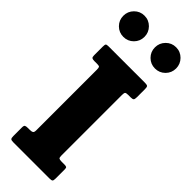

<svg xmlns="http://www.w3.org/2000/svg" viewBox="-356 -1038 1065 1065"><g transform="rotate(45 176.0 -506.0)"><path d="M274.5 -612.5V-135.5Q274.5 -120.5 279.5 -117Q284.5 -113.5 299.5 -113.5H321.5Q332.5 -113.5 337.2 -110.8Q342 -108 342 -97V-22.5Q342 -8 337.5 -4Q333 0 318 0H33.5Q18 0 13.8 -4.8Q9.5 -9.5 9.5 -25V-92Q9.5 -106.5 15 -110Q20.5 -113.5 36 -113.5H50.5Q64.5 -113.5 70.8 -117.5Q77 -121.5 77 -137.5V-612Q77 -626.5 74.2 -631.5Q71.5 -636.5 56.5 -636.5H33.5Q20 -636.5 14.8 -640.2Q9.5 -644 9.5 -658V-725.5Q9.5 -741.5 13 -745.8Q16.5 -750 32 -750H317Q333.5 -750 337.8 -745.2Q342 -740.5 342 -725V-662Q342 -645 337 -640.8Q332 -636.5 317 -636.5H298Q282.5 -636.5 278.5 -632Q274.5 -627.5 274.5 -612.5ZM300 -845Q265.5 -845 241.2 -869.2Q217 -893.5 217 -928Q217 -962.5 241.2 -987Q265.5 -1011.5 300 -1011.5Q334.5 -1011.5 358.8 -987Q383 -962.5 383 -928Q383 -893.5 358.8 -869.2Q334.5 -845 300 -845ZM52 -845Q17.5 -845 -6.8 -869.2Q-31 -893.5 -31 -928Q-31 -962.5 -6.8 -987Q17.5 -1011.5 52 -1011.5Q86.5 -1011.5 110.8 -987Q135 -962.5 135 -928Q135 -893.5 110.8 -869.2Q86.5 -845 52 -845Z"/></g></svg>

Font: Besley* Condensed Heavy
Style: Regular
Weight: 800
Width: 3
Designer: Owen Earl
Foundry: indestructible type*
Version: Version 3.000; ttfautohint (v1.8.3)